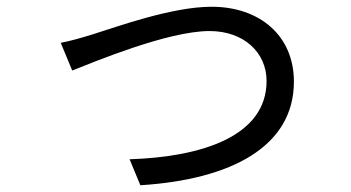

<svg xmlns="http://www.w3.org/2000/svg" viewBox="-20 -526 1040 569"><path d="M160 -399 194 -317C258 -342 477 -434 601 -434C703 -434 770 -370 770 -286C770 -123 580 -61 364 -54L396 23C666 6 851 -92 851 -284C851 -421 749 -506 607 -506C489 -506 325 -446 254 -424C222 -414 190 -405 160 -399Z"/></svg>

Font: Noto Sans Mono CJK HK
Style: Regular
Weight: 400
Designer: Ryoko NISHIZUKA 西塚涼子 (kana, bopomofo & ideographs); Paul D. Hunt (Latin, Greek & Cyrillic); Sandoll Communications 산돌커뮤니
Foundry: Adobe
Version: Version 2.004;hotconv 1.0.118;makeotfexe 2.5.65603